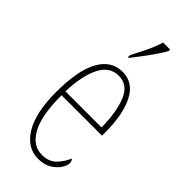

<svg xmlns="http://www.w3.org/2000/svg" viewBox="-247 -815 873 873"><g transform="rotate(45 189.5 -378.0)"><path d="M205 10Q133 10 90.5 -61Q48 -132 48 -262Q48 -403 87 -472.5Q126 -542 197 -542Q266 -542 301 -474.5Q336 -407 336 -291V-270H76Q76 -140 110.5 -77.5Q145 -15 205 -15Q249 -15 274.5 -41.5Q300 -68 312 -99Q316 -97 318.5 -92Q321 -87 321 -77Q321 -62 307.5 -41.5Q294 -21 268.5 -5.5Q243 10 205 10ZM308 -295Q307 -394 281.5 -455.5Q256 -517 197 -517Q139 -517 109 -457Q79 -397 76 -295ZM167 -619Q190 -663 206.5 -697.5Q223 -732 233 -766H278V-756Q269 -739 251 -712.5Q233 -686 212 -658Q191 -630 172 -606H167Z"/></g></svg>

Font: Noto Serif Myanmar ExtraCondensed Thin
Style: Regular
Weight: 100
Width: 2
Designer: Ben Mitchell and the Monotype Design Team
Foundry: Monotype Imaging Inc.
Version: Version 2.106; ttfautohint (v1.8.4.7-5d5b)